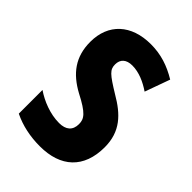

<svg xmlns="http://www.w3.org/2000/svg" viewBox="-174 -634 722 722"><g transform="rotate(45 187.0 -273.5)"><path d="M347 -160C347 -244 301 -289 234 -328C167 -369 154 -380 154 -408C154 -435 171 -451 203 -451C239 -451 274 -435 305 -414L341 -514C295 -542 249 -557 196 -557C92 -557 28 -498 28 -402C28 -322 67 -272 135 -235C205 -199 217 -181 217 -153C217 -120 197 -103 161 -103C113 -103 64 -123 29 -147V-21C72 0 120 10 172 10C282 10 347 -49 347 -160Z"/></g></svg>

Font: Noto Sans Hebrew ExtraCondensed
Style: Bold
Weight: 700
Width: 2
Designer: Monotype Design Team
Foundry: Monotype Imaging Inc.
Version: Version 2.004